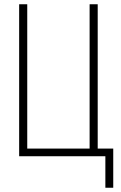

<svg xmlns="http://www.w3.org/2000/svg" viewBox="-20 -734 570 902"><path d="M70 0V-714H108V-36H401V-714H439V-36H512V148H475V0Z"/></svg>

Font: Noto Sans Mono Condensed ExtraLight
Style: Regular
Weight: 200
Width: 3
Designer: Monotype Design Team
Foundry: Monotype Imaging Inc.
Version: Version 2.014; ttfautohint (v1.8.4.7-5d5b)